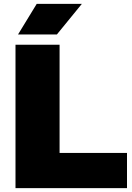

<svg xmlns="http://www.w3.org/2000/svg" viewBox="-20 -971 680 991"><path d="M60 0V-740H287.5V-181.5H635.5V0ZM73 -793 169.5 -951H402.5L273.5 -793Z"/></svg>

Font: Encode Sans Semi Expanded Black
Style: Regular
Weight: 900
Width: 6
Designer: Multiple Designers
Foundry: Impallari Type
Version: Version 3.000; ttfautohint (v1.8.3) -l 8 -r 50 -G 200 -x 14 